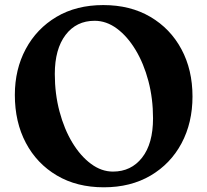

<svg xmlns="http://www.w3.org/2000/svg" viewBox="-20 -738 838 776"><path d="M397.5 -717.5Q506.5 -717.5 587.5 -670Q668.5 -622.5 713.2 -539.2Q758 -456 758 -348Q758 -242 713.8 -159Q669.5 -76 588.8 -28.5Q508 19 399.5 19Q290.5 19 209.8 -28.8Q129 -76.5 84.5 -160.5Q40 -244.5 40 -354.5Q40 -457.5 84 -539.8Q128 -622 208.2 -669.8Q288.5 -717.5 397.5 -717.5ZM598.5 -260Q598.5 -339.5 579.8 -410.5Q561 -481.5 528 -536.2Q495 -591 452.5 -622.5Q410 -654 362.5 -654Q288.5 -654 245 -596.8Q201.5 -539.5 201.5 -439Q201.5 -359 220.5 -287.5Q239.5 -216 272.5 -161.5Q305.5 -107 347.8 -75.8Q390 -44.5 436.5 -44.5Q510 -44.5 554.2 -100.8Q598.5 -157 598.5 -260Z"/></svg>

Font: Fraunces 9pt Soft SemiBold
Style: Regular
Weight: 600
Version: Version 1.000;[b76b70a41]